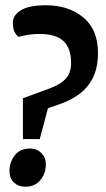

<svg xmlns="http://www.w3.org/2000/svg" viewBox="-20 -687 401 729"><path d="M67 -159V-314L168 -351Q202 -364 220 -379Q238 -394 244 -411.5Q250 -429 250 -447Q250 -504 221 -531Q192 -558 131 -558Q99 -558 74 -552.5Q49 -547 49 -547Q49 -547 39 -559.5Q29 -572 29 -601Q29 -630 60 -648.5Q91 -667 155 -667Q240 -667 296 -621Q352 -575 352 -486Q352 -433 334.5 -395.5Q317 -358 284.5 -332.5Q252 -307 205 -291L162 -276L131 -159ZM76 22Q50 22 33 6Q16 -10 16 -39Q16 -70 35.5 -96.5Q55 -123 94 -123Q120 -123 137 -106Q154 -89 154 -63Q154 -28 133 -3Q112 22 76 22Z"/></svg>

Font: Faustina VF Beta
Style: Italic
Weight: 400
Italic angle: -8°
Designer: Alfonso Garcia
Foundry: Omnibus-Type
Version: Version 1.006